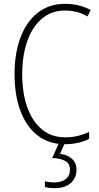

<svg xmlns="http://www.w3.org/2000/svg" viewBox="-20 -795 520 1004"><path d="M322 -740Q263 -740 220.5 -713Q178 -686 150.5 -640Q123 -594 109.5 -534.5Q96 -475 96 -409Q96 -309 122.5 -234.5Q149 -160 199 -118.5Q249 -77 320 -77Q360 -77 391.5 -85.5Q423 -94 446 -105V-69Q422 -56 389.5 -48.5Q357 -41 318 -41Q236 -41 177.5 -86Q119 -131 87.5 -213.5Q56 -296 56 -409Q56 -484 72 -550Q88 -616 121 -666.5Q154 -717 204 -746Q254 -775 322 -775Q393 -775 454 -743L438 -709Q409 -726 379.5 -733Q350 -740 322 -740ZM380 92Q380 137 349 163Q318 189 266 189Q237 189 215 183V153Q238 159 264 159Q300 159 323 142Q346 125 346 93Q346 60 321 46.5Q296 33 253 31L290 -51H321L294 9Q335 15 357.5 36.5Q380 58 380 92Z"/></svg>

Font: Noto Sans Tamil UI Condensed ExtraLight
Style: Regular
Weight: 200
Width: 3
Designer: Jelle Bosma - Monotype Design Team
Foundry: Monotype Imaging Inc.
Version: Version 2.004; ttfautohint (v1.8.4.7-5d5b)